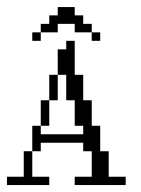

<svg xmlns="http://www.w3.org/2000/svg" viewBox="-20 -532 406 552"><path d="M0 0V-23.9H48.3V-97.2H72.8V-23.9H121.6V0ZM97.2 -170.4V-243.7H121.6V-170.4ZM121.6 -243.7V-316.9H146V-243.7ZM194.8 0V-23.9H243.7V-97.2H219.2V-121.6H97.2V-97.2H72.8V-170.4H97.2V-146H219.2V-170.4H194.8V-243.7H170.4V-316.9H146V-390.1H170.4V-414.6H194.8V-316.9H219.2V-243.7H243.7V-170.4H268.1V-97.2H292.5V-23.9H341.3V0ZM72.8 -414.6V-439H97.2V-414.6ZM243.7 -414.6V-439H268.1V-414.6ZM97.2 -439V-463.4H121.6V-487.8H146V-511.7H194.8V-487.8H219.2V-463.4H243.7V-439H194.8V-463.4H146V-439Z"/></svg>

Font: FS Mondwest Regular
Style: Regular
Weight: 400
Designer: NZWStudios2024
Foundry: https://fontstruct.com
Version: Version 1.0